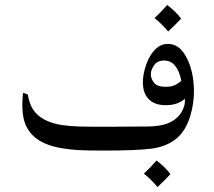

<svg xmlns="http://www.w3.org/2000/svg" viewBox="-20 -601 862 774"><path d="M760 -269Q762 -247 762 -236Q762 -185 748 -137Q729 -71 687 -39Q648 -9 588.5 -1.5Q529 6 397 6Q328 6 295 4Q262 2 232 -3Q165 -14 127.5 -42Q90 -70 77 -116Q70 -143 70 -178Q70 -202 73 -227L92 -220Q98 -184 113 -160Q146 -110 229 -97Q262 -92 301 -91Q340 -90 407 -90L569 -91Q623 -91 654.5 -103Q686 -115 704 -138Q715 -152 721 -169Q727 -186 725 -203Q698 -177 648 -177Q606 -177 583 -198Q556 -222 556 -269Q556 -294 563.5 -321.5Q571 -349 583 -371Q594 -392 612.5 -408Q631 -424 657 -424Q700 -424 727 -378Q754 -332 760 -269ZM642 -357Q614 -357 601 -338Q588 -319 588 -301Q588 -285 600.5 -268Q613 -251 648 -251Q672 -251 687.5 -259Q703 -267 711 -276Q694 -357 642 -357ZM710 -526Q690 -504 658 -474Q631 -506 603 -528Q629 -552 654 -581Q670 -569 685.5 -554Q701 -539 710 -526ZM667 101Q647 123 615 153Q588 121 560 99Q586 75 611 46Q627 58 642.5 73Q658 88 667 101Z"/></svg>

Font: Mirza
Style: Regular
Weight: 400
Designer: Arabic design by Kourosh Beigpour, Latin design by Eduardo Tunni, engineering by Lasse Fister
Version: Version 1.0010g